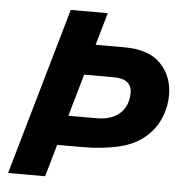

<svg xmlns="http://www.w3.org/2000/svg" viewBox="-49 -702 712 749"><g transform="rotate(5 307.0 -327.5)"><path d="M198 -655H343L155 0H10ZM264 -528H420Q516 -528 562.5 -479Q609 -430 609 -357Q609 -315 593.5 -274Q578 -233 547 -202Q504 -159 438 -142.5Q372 -126 292 -126H149L183 -243H336Q376 -243 403 -256.5Q430 -270 444.5 -295Q459 -320 459 -352Q459 -408 388 -408H230Z"/></g></svg>

Font: Intel One Mono Light
Style: Italic
Weight: 300
Italic angle: -16°
Monospace: yes
Designer: Fred Shallcrass
Foundry: Frere-Jones Type LLC
Version: Version 1.004